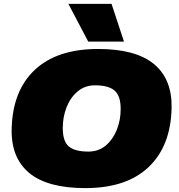

<svg xmlns="http://www.w3.org/2000/svg" viewBox="-20 -960 921 988"><path d="M419 8Q225 8 131 -69.5Q37 -147 40 -295Q44 -492 158.5 -600Q273 -708 485 -708Q678 -708 772 -630.5Q866 -553 863 -405Q859 -209 745 -100.5Q631 8 419 8ZM435 -180Q487 -180 524 -211Q561 -242 581 -292Q601 -342 601 -399Q601 -467 569.5 -494Q538 -521 469 -521Q417 -521 379.5 -489.5Q342 -458 322.5 -408Q303 -358 303 -301Q303 -233 334 -206.5Q365 -180 435 -180ZM434 -746 332 -940H554L618 -746Z"/></svg>

Font: Georama Extended Black
Style: Italic
Weight: 900
Width: 7
Italic angle: -9°
Designer: Jean-Baptiste Levee
Foundry: Production Type
Version: Version 1.000